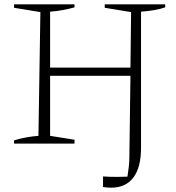

<svg xmlns="http://www.w3.org/2000/svg" viewBox="-20 -665 817 889"><path d="M45 0V-15Q74 -24 102.5 -29Q131 -34 158 -36L167 -609L45 -629V-645H325V-631Q300 -624 271 -618.5Q242 -613 212 -611V-352H584L587 -609L465 -629V-645H745V-631Q702 -616 633 -611V20Q633 110 597.5 157Q562 204 495 204Q477 204 457 201V152Q473 153 488.5 153.5Q504 154 521 154Q533 154 545.5 153.5Q558 153 570 153Q573 135 576 110.5Q579 86 579 65L584 -314H212V-36L325 -18V0Z"/></svg>

Font: Piazzolla SC ExtraLight
Style: Regular
Weight: 200
Designer: Juan Pablo del Peral
Foundry: Huerta Tipografica
Version: Version 1.330